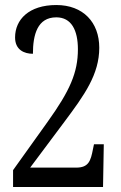

<svg xmlns="http://www.w3.org/2000/svg" viewBox="-20 -744 482 764"><path d="M32 -67V0H390L393 -170H354L350 -151C341 -104 333 -77 283 -77H100L236 -259C316 -366 375 -448 375 -554C375 -655 311 -724 204 -724C95 -724 40 -666 40 -595C40 -545 77 -530 111 -530C111 -606 129 -675 204 -675C264 -675 290 -624 290 -548C290 -455 258 -383 170 -260Z"/></svg>

Font: Noto Serif Sinhala ExtraCondensed
Style: Regular
Weight: 400
Width: 2
Designer: Jelle Bosma - Monotype Design Team
Foundry: Monotype Imaging Inc.
Version: Version 2.007